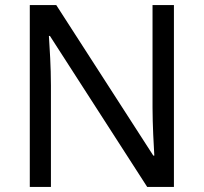

<svg xmlns="http://www.w3.org/2000/svg" viewBox="-20 -734 800 754"><path d="M663 0V-714H579V-311C579 -246 584 -155 586 -123H582L201 -714H97V0H180V-399C180 -472 175 -546 172 -593H176L558 0Z"/></svg>

Font: Noto Sans Mahajani
Style: Regular
Weight: 400
Designer: Monotype Design Team
Foundry: Monotype Imaging Inc.
Version: Version 2.003